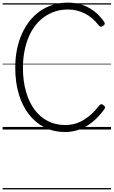

<svg xmlns="http://www.w3.org/2000/svg" viewBox="-20 -994 872 1473"><path d="M479 19Q393 19 323 -16Q253 -51 202.5 -115.5Q152 -180 124.5 -271Q97 -362 97 -474Q97 -548 110 -613.5Q123 -679 148 -734.5Q173 -790 208.5 -834.5Q244 -879 289 -910Q334 -941 387 -957.5Q440 -974 500 -974Q554 -974 603.5 -959Q653 -944 697 -912Q741 -880 776 -830Q785 -819 783.5 -811Q782 -803 772 -796Q762 -788 754 -789Q746 -790 737 -800Q691 -860 631 -890.5Q571 -921 500 -921Q449 -921 404 -906.5Q359 -892 320.5 -865Q282 -838 251.5 -799Q221 -760 200 -710Q179 -660 167.5 -601Q156 -542 156 -474Q156 -372 179.5 -290.5Q203 -209 245.5 -152Q288 -95 347.5 -65Q407 -35 479 -35Q520 -35 555.5 -45Q591 -55 623.5 -75Q656 -95 685 -122Q714 -149 740 -183Q749 -194 757 -194.5Q765 -195 774 -187Q785 -179 786 -171.5Q787 -164 779 -154Q738 -98 691 -59.5Q644 -21 591 -1Q538 19 479 19ZM0 449H832V459H0ZM0 -20H832V0H0ZM0 -505H832V-500H0ZM0 -969H832V-959H0Z"/></svg>

Font: Playwrite IT Trad Guides
Style: Regular
Weight: 400
Designer: Veronika Burian, José Scaglione
Foundry: TypeTogether
Version: Version 1.003